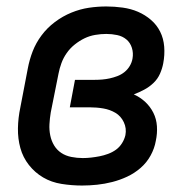

<svg xmlns="http://www.w3.org/2000/svg" viewBox="-20 -562 590 594"><path d="M234 12Q202 12 170.5 7Q139 2 113.5 -13Q88 -28 69.5 -51.5Q51 -75 43 -104Q35 -133 35.5 -165Q36 -197 43 -230L66 -350Q71 -377 81 -403Q91 -429 108.5 -452.5Q126 -476 150 -494Q174 -512 201 -523Q228 -534 255 -538Q282 -542 309 -542Q334 -542 359.5 -538.5Q385 -535 407 -525.5Q429 -516 447 -500.5Q465 -485 475.5 -464Q486 -443 488 -417.5Q490 -392 485 -366Q482 -350 475 -334Q468 -318 455 -305.5Q442 -293 426 -284.5Q410 -276 394 -270Q414 -261 429.5 -246.5Q445 -232 454.5 -213Q464 -194 465.5 -171.5Q467 -149 462 -126Q458 -103 446 -81Q434 -59 415 -42.5Q396 -26 373.5 -15.5Q351 -5 327.5 1Q304 7 280.5 9.5Q257 12 234 12ZM236 -73Q249 -73 262 -74.5Q275 -76 288 -78.5Q301 -81 314.5 -86Q328 -91 339 -99Q350 -107 357.5 -119Q365 -131 368 -144Q372 -165 363 -184Q354 -203 337 -213Q320 -223 299.5 -226.5Q279 -230 257 -230H196L212 -315H273Q285 -315 296.5 -316Q308 -317 319.5 -319.5Q331 -322 343 -326.5Q355 -331 365 -339Q375 -347 381.5 -358Q388 -369 390 -381Q393 -398 388 -414Q383 -430 371 -440Q359 -450 342.5 -453.5Q326 -457 309 -457Q292 -457 274.5 -454Q257 -451 241.5 -443.5Q226 -436 211.5 -424.5Q197 -413 186.5 -398Q176 -383 170 -366.5Q164 -350 161 -334L137 -214Q134 -196 133 -178Q132 -160 135.5 -143Q139 -126 147.5 -112Q156 -98 169.5 -89Q183 -80 200.5 -76.5Q218 -73 236 -73Z"/></svg>

Font: Lode Dark
Style: Bold Italic
Weight: 700
Italic angle: -11°
Monospace: yes
Designer: Belleve Invis
Foundry: Belleve Invis
Version: Version 29.2.0; ttfautohint (v1.8.3)